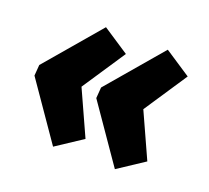

<svg xmlns="http://www.w3.org/2000/svg" viewBox="-85 -572 704 648"><g transform="rotate(20 267.5 -248.0)"><path d="M287 -406 184 -251 257 -90 163 -28 22 -232 25 -271 193 -468ZM509 -406 406 -251 479 -90 385 -28 244 -232 247 -271 415 -468Z"/></g></svg>

Font: Exo 2.0 Extra Bold
Style: Italic
Weight: 800
Italic angle: -8°
Designer: Natanael Gama
Version: Version 1.001;PS 001.001;hotconv 1.0.70;makeotf.lib2.5.58329